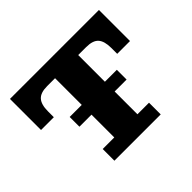

<svg xmlns="http://www.w3.org/2000/svg" viewBox="-150 -898 1114 1114"><g transform="rotate(-45 407.0 -341.0)"><path d="M217 0V-96H312V-283H213V-363H312V-582H247Q193 -582 170 -556.5Q147 -531 147 -475V-427H42V-682H772V-427H667V-475Q667 -531 644.5 -556.5Q622 -582 567 -582H502V-363H600V-283H502V-96H597V0Z"/></g></svg>

Font: Montagu Slab 16pt
Style: Bold
Weight: 700
Designer: Florian Karsten
Foundry: Florian Karsten
Version: Version 1.000; ttfautohint (v1.8.3)